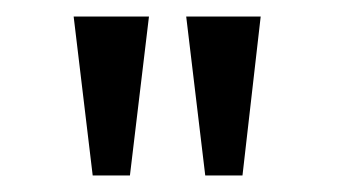

<svg xmlns="http://www.w3.org/2000/svg" viewBox="-20 -845 414 232"><path d="M69 -825H160L137 -633H92ZM205 -825H295L273 -633H228Z"/></svg>

Font: Halant Medium
Style: Regular
Weight: 500
Designer: Hitesh Malaviya (Devanagari), Satya Rajpurohit (Latin)
Foundry: Indian Type Foundry
Version: Version 1.101;PS 1.0;hotconv 1.0.78;makeotf.lib2.5.61930; tt